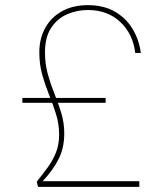

<svg xmlns="http://www.w3.org/2000/svg" viewBox="-20 -727 624 747"><path d="M322 -707Q383 -707 426.5 -682Q470 -657 495.5 -615Q521 -573 528 -521H506Q498 -594 448.5 -641Q399 -688 322 -688Q279 -688 241 -671.5Q203 -655 179 -618.5Q155 -582 155 -523Q155 -478 166 -438.5Q177 -399 192 -362Q207 -325 218.5 -287Q230 -249 230 -208Q230 -152 208.5 -109Q187 -66 146 -22H522V0H128L123 -20Q146 -49 165.5 -75.5Q185 -102 197.5 -133Q210 -164 210 -203Q210 -245 198 -283Q186 -321 171 -358Q156 -395 144.5 -435.5Q133 -476 133 -524Q133 -577 156 -618.5Q179 -660 221.5 -683.5Q264 -707 322 -707ZM391 -346V-327H67V-346Z"/></svg>

Font: Albert Sans Thin
Style: Regular
Weight: 250
Designer: Andreas Rasmussen
Foundry: a.Foundry
Version: Version 1.025